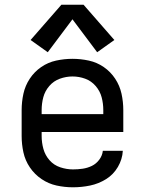

<svg xmlns="http://www.w3.org/2000/svg" viewBox="-20 -788 616 816"><path d="M290 8Q327 8 363 0.5Q399 -7 430.5 -26.5Q462 -46 481 -78.5Q500 -111 502 -147H417Q415 -127 402 -109.5Q389 -92 370.5 -83Q352 -74 331.5 -71Q311 -68 290 -68Q263 -68 236 -77Q209 -86 190.5 -107Q172 -128 164.5 -155Q157 -182 157 -210V-227H504V-320Q504 -355 496.5 -389.5Q489 -424 469.5 -453.5Q450 -483 421 -503Q392 -523 357.5 -530.5Q323 -538 288 -538Q253 -538 218.5 -530.5Q184 -523 155 -503Q126 -483 106.5 -453.5Q87 -424 79.5 -389.5Q72 -355 72 -320V-210Q72 -175 79.5 -140.5Q87 -106 107 -76.5Q127 -47 156.5 -27Q186 -7 220.5 0.5Q255 8 290 8ZM157 -303V-320Q157 -348 164 -374.5Q171 -401 189.5 -422.5Q208 -444 234.5 -453.5Q261 -463 288 -463Q316 -463 342 -453.5Q368 -444 386.5 -422.5Q405 -401 412 -374.5Q419 -348 419 -320V-303ZM183 -566 288 -706 393 -566 466 -618 335 -768H241L110 -618Z"/></svg>

Font: Iosevka Sparkle
Style: Regular
Weight: 400
Designer: Belleve Invis
Foundry: Belleve Invis
Version: Version 4.5.0; ttfautohint (v1.8.3)